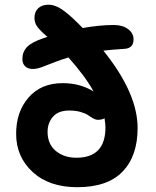

<svg xmlns="http://www.w3.org/2000/svg" viewBox="-20 -823 656 808"><path d="M305.2 -35.2Q187 -35.2 117.4 -99.1Q47.9 -163.1 47.9 -259.8Q47.9 -352.5 100.3 -412.8Q152.8 -473.1 244.1 -473.1Q317.4 -473.1 374 -438Q337.9 -502.9 268.1 -581.1Q222.2 -567.4 154.8 -540Q117.2 -526.9 95.7 -537.4Q74.2 -547.9 74.2 -575.2Q74.2 -604 92.5 -624Q110.8 -644 159.2 -661.1Q174.3 -665.5 180.2 -668L178.2 -668.9Q145 -697.8 135 -713.4Q125 -729 125 -747.1Q125 -773.9 141.1 -788.6Q157.2 -803.2 184.1 -803.2Q204.1 -803.2 225.8 -792.2Q247.6 -781.2 283.2 -749Q314.5 -719.7 328.1 -705.1Q399.4 -717.8 459 -717.8Q495.6 -717.8 518.8 -700.7Q542 -683.6 542 -657.2Q542 -618.7 501 -617.2Q452.6 -614.3 415 -609.9Q559.1 -431.2 559.1 -284.2Q559.1 -166.5 495.8 -100.8Q432.6 -35.2 305.2 -35.2ZM180.2 -268.1Q180.2 -216.8 214.6 -188Q249 -159.2 301.8 -159.2Q423.8 -159.2 423.8 -287.1Q423.8 -298.8 419.9 -325.2Q408.7 -318.8 392.1 -318.8Q382.8 -318.8 371.8 -325Q360.8 -331.1 350.6 -338.4Q340.3 -345.7 319.3 -351.8Q298.3 -357.9 272 -357.9Q225.1 -357.9 202.6 -331.5Q180.2 -305.2 180.2 -268.1Z"/></svg>

Font: Shantell Sans Bouncy
Style: Regular
Weight: 600
Designer: Stephen Nixon, Anya Danilova, Shantell Martin
Foundry: Arrow Type
Version: Version 1.006;[9816181b4]